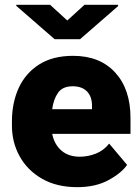

<svg xmlns="http://www.w3.org/2000/svg" viewBox="-20 -771 585 801"><path d="M302.2 9.8Q216.3 9.8 155.3 -25.4Q94.2 -60.5 62 -118.9Q29.8 -177.2 29.8 -246.6V-265.1Q29.8 -342.3 58.1 -404.1Q86.4 -465.8 143.3 -502Q200.2 -538.1 284.7 -538.1Q397 -538.1 460.7 -468.3Q524.4 -398.4 524.4 -279.3V-212.4H197.8Q206.5 -168.5 236.3 -142.8Q266.1 -117.2 313 -117.2Q346.7 -117.2 379.4 -129.9Q412.1 -142.6 435.5 -171.9L510.3 -83Q485.8 -48.3 432.1 -19.3Q378.4 9.8 302.2 9.8ZM283.2 -411.1Q241.2 -411.1 222.2 -384Q203.1 -356.9 197.8 -315.4H363.8V-328.1Q364.3 -367.2 343.3 -389.2Q322.3 -411.1 283.2 -411.1ZM189 -751 260.7 -685.5 332.5 -751H472.7V-745.6L314 -607.4H208L47.9 -746.6V-751Z"/></svg>

Font: Vazirmatn RD Black
Style: Regular
Weight: 900
Designer: Saber Rastikerdar
Foundry: Saber Rastikerdar
Version: Version 32.102